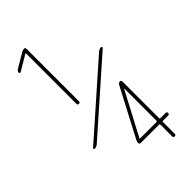

<svg xmlns="http://www.w3.org/2000/svg" viewBox="-291 -796 1082 1082"><g transform="rotate(-45 250.0 -255.0)"><path d="M392.6 85V-172.9H391.6L253.9 87.9L252.9 88.9L253.9 89.8H387.7Q392.6 89.8 392.6 85ZM403.3 -217.8Q413.1 -217.8 413.1 -208V85Q413.1 89.8 418 89.8H460Q469.7 89.8 469.7 100.1Q469.7 110.4 460 110.4H418Q413.1 110.4 413.1 115.2V210Q413.1 219.7 402.8 219.7Q392.6 219.7 392.6 210V115.2Q392.6 110.4 387.7 110.4H240.2Q230.5 110.4 230.5 99.6Q230.5 90.8 235.4 81.1L387.7 -209Q393.6 -217.8 403.3 -217.8ZM44.9 -650.4Q42 -648.4 38.6 -650.4Q35.2 -652.3 35.2 -656.2Q35.2 -666 44.9 -672.9L131.8 -724.6Q141.6 -729.5 151.4 -730.5Q161.1 -730.5 161.1 -719.7V-301.8Q161.1 -292 150.9 -292Q140.6 -292 140.6 -301.8V-705.1L139.6 -706.1H138.7ZM35.2 -49.8Q31.2 -49.8 29.8 -53.7Q28.3 -57.6 31.2 -59.6L439.5 -419.9Q451.2 -429.7 464.8 -429.7Q467.8 -429.7 469.2 -425.8Q470.7 -421.9 468.8 -419.9L60.5 -59.6Q48.8 -49.8 35.2 -49.8Z"/></g></svg>

Font: Rounded-X Mgen+ 2m thin
Style: Regular
Weight: 100
Designer: [Source Han Sans]
Ryoko NISHIZUKA  (kana & ideographs); Paul D. Hunt (Latin, Greek & Cyrillic); Wenlong ZHANG  (bopomofo
Version: Version 1.059.20150602